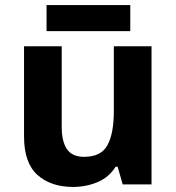

<svg xmlns="http://www.w3.org/2000/svg" viewBox="-20 -729 697 759"><path d="M579 -546V0H465L445 -70H437Q411 -28 365.5 -9Q320 10 269 10Q181 10 128 -37.5Q75 -85 75 -190V-546H224V-227Q224 -169 245 -139Q266 -109 312 -109Q380 -109 405 -155.5Q430 -202 430 -289V-546ZM495 -709V-606H164V-709Z"/></svg>

Font: Noto IKEA Latin
Style: Bold
Weight: 700
Designer: Monotype Design Team
Foundry: Monotype Imaging Inc.
Version: Version 1.0